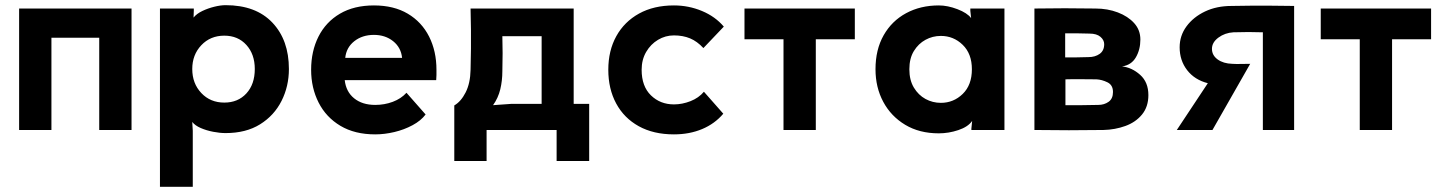

<svg xmlns="http://www.w3.org/2000/svg" viewBox="-20 -503 5596 743"><path d="M179 -357V0H54V-470H489V0H364V-357Z M853 -483Q970 -483 1034 -415.5Q1098 -348 1098 -236Q1098 -169 1069.5 -112.5Q1041 -56 986.5 -22Q932 12 853 12Q831 12 805 7Q779 2 757 -7.5Q735 -17 724 -31L726 3V220H599V-470H730V-462L729 -435Q741 -450 763 -460.5Q785 -471 809.5 -477Q834 -483 853 -483ZM848 -106Q901 -106 933.5 -141.5Q966 -177 966 -236Q966 -293 933.5 -329Q901 -365 848 -365Q794 -365 759 -328Q724 -291 724 -236Q724 -180 759 -143Q794 -106 848 -106Z M1553 -144 1627 -60Q1609 -36 1576.5 -18.5Q1544 -1 1506 8Q1468 17 1432 17Q1353 17 1297.5 -16Q1242 -49 1213 -106Q1184 -163 1184 -233Q1184 -305 1212.5 -361.5Q1241 -418 1295.5 -450Q1350 -482 1427 -482Q1504 -482 1558 -450Q1612 -418 1640.5 -361.5Q1669 -305 1669 -233Q1669 -221 1669 -212.5Q1669 -204 1668 -193H1314Q1319 -148 1350.5 -122.5Q1382 -97 1432 -97Q1468 -97 1500 -109Q1532 -121 1553 -144ZM1316 -279H1536Q1532 -319 1501.5 -343.5Q1471 -368 1427 -368Q1382 -368 1351 -343.5Q1320 -319 1316 -279Z M1738 120V-95Q1764 -110 1782 -145.5Q1800 -181 1801 -233Q1802 -278 1802.5 -315Q1803 -352 1802.5 -388.5Q1802 -425 1801 -470H2200V-101H2260V120H2134V0H1863V120ZM1924 -363Q1925 -328 1925 -297Q1925 -266 1924 -227Q1924 -191 1916 -157.5Q1908 -124 1888 -96L1958 -101H2076V-363Z M2704 -148 2779 -63Q2746 -24 2697 -3.5Q2648 17 2588 17Q2509 17 2452 -14.5Q2395 -46 2364.5 -102.5Q2334 -159 2334 -233Q2334 -307 2365 -363Q2396 -419 2453 -450.5Q2510 -482 2588 -482Q2645 -482 2696.5 -460.5Q2748 -439 2781 -400L2702 -317Q2678 -343 2650.5 -354.5Q2623 -366 2588 -366Q2555 -366 2526.5 -349Q2498 -332 2480.5 -302Q2463 -272 2463 -233Q2463 -169 2499 -134Q2535 -99 2588 -99Q2620 -99 2652 -111.5Q2684 -124 2704 -148Z M3137 0H3012V-351H2861V-470H3288V-351H3137Z M3613 -482Q3647 -482 3685 -467.5Q3723 -453 3738 -433L3735 -461V-470H3867V0H3739V-5L3742 -35Q3726 -12 3688.5 0.5Q3651 13 3613 13Q3538 13 3483 -20Q3428 -53 3398 -109Q3368 -165 3368 -235Q3368 -311 3399.5 -366.5Q3431 -422 3486.5 -452Q3542 -482 3613 -482ZM3621 -105Q3670 -105 3705.5 -139.5Q3741 -174 3741 -235Q3741 -295 3705.5 -329.5Q3670 -364 3621 -364Q3589 -364 3561.5 -349Q3534 -334 3516.5 -305.5Q3499 -277 3499 -235Q3499 -193 3516.5 -164Q3534 -135 3561.5 -120Q3589 -105 3621 -105Z M3983 0V-470Q4045 -471 4100.5 -471Q4156 -471 4219 -470Q4266 -470 4305.5 -455Q4345 -440 4369 -413.5Q4393 -387 4393 -350Q4393 -311 4375.5 -281Q4358 -251 4322 -246Q4360 -242 4392 -213.5Q4424 -185 4424 -135Q4424 -90 4399.5 -60Q4375 -30 4335 -15.5Q4295 -1 4250 0Q4180 1 4116.5 1Q4053 1 3983 0ZM4102 -281Q4128 -281 4147 -281Q4166 -281 4192 -282Q4218 -282 4235.5 -294.5Q4253 -307 4253 -332Q4253 -348 4238.5 -360.5Q4224 -373 4196 -373Q4169 -374 4149 -374Q4129 -374 4102 -374ZM4103 -96Q4138 -96 4167.5 -96Q4197 -96 4230 -97Q4253 -97 4270 -109Q4287 -121 4287 -147Q4287 -174 4265.5 -184.5Q4244 -195 4223 -196Q4191 -196 4163.5 -196.5Q4136 -197 4103 -196Z M4867 0V-378Q4813 -380 4753 -378Q4720 -376 4695 -357.5Q4670 -339 4670 -314Q4670 -289 4692 -273Q4714 -257 4749 -256Q4763 -255 4782.5 -255.5Q4802 -256 4818 -256L4672 0H4534L4654 -181Q4603 -194 4574 -231.5Q4545 -269 4545 -320Q4545 -365 4571.5 -401Q4598 -437 4643 -458.5Q4688 -480 4746 -480Q4786 -481 4821.5 -481Q4857 -481 4896.5 -481Q4936 -481 4988 -480V0Z M5367 0H5242V-351H5091V-470H5518V-351H5367Z"/></svg>

Font: Kreadon
Style: Bold
Weight: 700
Designer: Reiya WATANABE
Foundry: StudioGnu
Version: Version 1.003; ttfautohint (v1.8.4.7-5d5b);gftools[0.9.32]